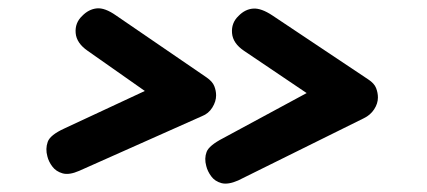

<svg xmlns="http://www.w3.org/2000/svg" viewBox="-20 -548 1018 458"><path d="M169 -140.5Q145 -130 129.2 -134.5Q113.5 -139 104.8 -150.8Q96 -162.5 93 -175Q88 -193 93.8 -209.5Q99.5 -226 133.5 -241.5L325.5 -331L189.5 -426.5Q162.5 -445 160.5 -469.2Q158.5 -493.5 176 -510Q191.5 -526 210.8 -528Q230 -530 257 -511L472.5 -363.5Q487 -353.5 491.2 -342.5Q495.5 -331.5 495.5 -320.5Q495.5 -306 486.5 -291.5Q477.5 -277 462 -271ZM548 -117.5Q524 -107 508.2 -111.2Q492.5 -115.5 483.8 -127.5Q475 -139.5 472 -152Q467 -170 472.8 -185.5Q478.5 -201 512.5 -218.5L711.5 -326L562.5 -426.5Q535.5 -444.5 533.5 -469Q531.5 -493.5 549 -510Q564.5 -526 583.8 -527.5Q603 -529 630 -511L858.5 -358.5Q873 -349 877.2 -337.8Q881.5 -326.5 881.5 -315.5Q881.5 -301 872.5 -287.2Q863.5 -273.5 848 -266Z"/></svg>

Font: Edu AU VIC WA NT Hand SemiBold
Style: Regular
Weight: 600
Version: Version 1.001